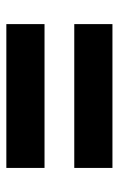

<svg xmlns="http://www.w3.org/2000/svg" viewBox="94 -620 371 599"><g transform="rotate(90 279.5 -320.5)"><path d="M503.9 -273.9V-154.8H55.2V-273.9ZM503.9 -485.8V-366.7H55.2V-485.8Z"/></g></svg>

Font: Estedad-FD ExtraBold
Style: Regular
Weight: 800
Designer: Amin Abedi
Version: Version 7.3